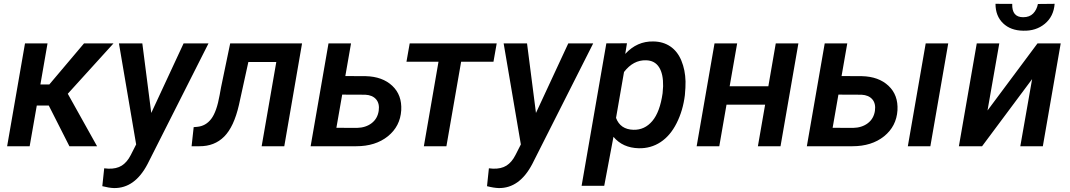

<svg xmlns="http://www.w3.org/2000/svg" viewBox="-20 -751 5494 986"><path d="M230.5 -209H168.9L132.3 0H16.6L108.4 -528.3H224.1L187.5 -317.4H233.4L411.6 -528.3H563L328.1 -269.5L478.5 0H336.4Z M756.8 -170.9 922.9 -528.3H1050.8L737.8 91.3Q672.4 216.3 565.4 214.8Q539.1 213.9 505.4 205.1L515.1 113.3L536.1 115.2Q578.1 116.7 605.5 99.4Q632.8 82 651.4 45.4L679.2 -9.3L590.8 -528.3H710.9Z M1531.2 -528.3 1439.9 0H1323.7L1398.9 -432.6H1255.4L1207 -211.9Q1181.2 -99.6 1131.3 -49.6Q1081.5 0.5 1003.9 0H963.9L974.6 -98.1L992.2 -99.6Q1036.6 -103.5 1064.7 -140.4Q1092.8 -177.2 1107.9 -262.7L1115.2 -302.7L1162.1 -528.3Z M1753.4 -360.4 1857.9 -359.9Q1943.8 -357.9 1994.4 -310.5Q2044.9 -263.2 2040.5 -184.6Q2035.2 -102.1 1971.7 -51Q1908.2 0 1809.1 0H1575.2L1667 -528.3H1782.7ZM1737.3 -265.1 1707.5 -94.7 1813 -94.2Q1857.9 -95.2 1888.2 -118.2Q1918.5 -141.1 1924.8 -181.6Q1930.2 -219.2 1911.4 -241Q1892.6 -262.7 1856 -264.6Z M2514.2 -434.1H2348.1L2272.5 0H2156.7L2231.9 -434.1H2067.4L2084 -528.3H2530.8Z M2732.4 -170.9 2898.4 -528.3H3026.4L2713.4 91.3Q2647.9 216.3 2541 214.8Q2514.6 213.9 2481 205.1L2490.7 113.3L2511.7 115.2Q2553.7 116.7 2581.1 99.4Q2608.4 82 2627 45.4L2654.8 -9.3L2566.4 -528.3H2686.5Z M3497.1 -262.2Q3487.3 -183.1 3454.8 -118.7Q3422.4 -54.2 3372.3 -21.2Q3322.3 11.7 3260.3 10.3Q3177.7 8.3 3130.4 -48.3L3083 203.1H2966.8L3093.8 -528.3L3199.7 -528.8L3190.9 -474.1Q3251.5 -540 3335 -538.1Q3385.3 -537.6 3422.4 -512.5Q3459.5 -487.3 3479.2 -439.5Q3499 -391.6 3500.5 -333Q3501 -303.2 3497.1 -262.2ZM3382.8 -272.5 3385.3 -308.1Q3386.7 -371.1 3364.5 -405.8Q3342.3 -440.4 3297.9 -441.4Q3232.4 -443.4 3184.6 -381.3L3143.6 -145.5Q3165.5 -86.4 3232.9 -84.5Q3290.5 -83 3329.8 -129.4Q3369.1 -175.8 3382.8 -272.5Z M3988.3 0H3872.1L3909.2 -213.4H3710.9L3673.8 0H3557.6L3649.4 -528.3H3765.6L3727.1 -308.1H3925.8L3963.9 -528.3H4080.1Z M4301.8 -360.4 4406.2 -359.9Q4492.2 -357.9 4542.7 -310.5Q4593.3 -263.2 4588.9 -184.6Q4583.5 -102.1 4520 -51Q4456.5 0 4357.4 0H4123.5L4215.3 -528.3H4331.1ZM4285.6 -265.1 4255.9 -94.7 4361.3 -94.2Q4406.2 -95.2 4436.5 -118.2Q4466.8 -141.1 4473.1 -181.6Q4478.5 -219.2 4459.7 -241Q4440.9 -262.7 4404.3 -264.6ZM4757.8 0H4642.1L4733.9 -528.3H4849.6Z M5308.1 -528.3H5427.2L5335.4 0H5219.7L5280.3 -344.7L5023.4 0H4904.3L4996.1 -528.3H5111.8L5051.3 -183.6ZM5396 -731.4Q5391.1 -666.5 5345.7 -628.9Q5300.3 -591.3 5234.4 -593.3Q5169.9 -594.2 5131.1 -631.6Q5092.3 -668.9 5092.3 -731.4L5178.2 -731Q5175.8 -662.6 5234.4 -662.6Q5267.1 -662.6 5285.6 -681.6Q5304.2 -700.7 5310.1 -730.5Z"/></svg>

Font: Roboto Medium
Style: Italic
Weight: 500
Italic angle: -12°
Designer: Google
Version: Version 2.134; 2016